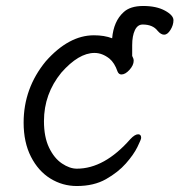

<svg xmlns="http://www.w3.org/2000/svg" viewBox="-20 -604 600 642"><path d="M237 18Q189 18 148.5 -7Q108 -32 83.5 -80Q59 -128 59 -194Q59 -309 133 -399Q210 -486 294 -486Q329 -486 355 -476Q360 -533 393 -563Q415 -584 459 -584Q503 -584 531.5 -568.5Q560 -553 560 -536.5Q560 -520 550 -504Q540 -488 529 -488Q518 -488 507 -501Q491 -522 457 -522Q440 -522 431 -503Q422 -484 422 -453V-417Q427 -408 427 -401Q427 -386 413 -370.5Q399 -355 386 -355Q377 -355 373 -365Q363 -394 346 -408Q322 -427 296 -427Q243 -427 185 -361Q127 -290 127 -199Q127 -146 144 -110.5Q161 -75 187 -57.5Q213 -40 237 -40Q329 -40 416 -139Q431 -155 442 -155Q452 -155 452 -143Q452 -138 439.5 -112.5Q427 -87 401 -57.5Q375 -28 334.5 -5Q294 18 237 18Z"/></svg>

Font: LXGW WenKai Mono Lite
Style: Regular
Weight: 400
Monospace: yes
Designer: LXGW / Fontworks Inc.
Foundry: LXGW / Fontworks Inc.
Version: Version 1.520; June 14, 2025